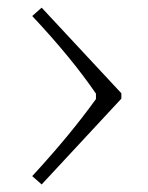

<svg xmlns="http://www.w3.org/2000/svg" viewBox="-20 -572 390 506"><path d="M299.8 -326.2V-312L89.8 -85.9L64.9 -107.9Q163.6 -214.8 232.9 -311V-325.2Q168.5 -419.4 64.9 -529.8L89.8 -551.8Z"/></svg>

Font: Resagokr
Style: Light
Weight: 300
Designer: gluk
Foundry: gluk
Version: Version 0.95